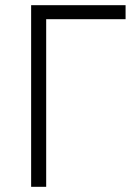

<svg xmlns="http://www.w3.org/2000/svg" viewBox="-20 -720 539 740"><path d="M100 0V-700H464V-646H158V0Z"/></svg>

Font: Geologica-Sharp
Style: Regular
Weight: 100
Designer: Sindre Bremnes, Frode Helland
Foundry: Monokrom Skriftforlag AS
Version: Version 1.010;gftools[0.9.28]